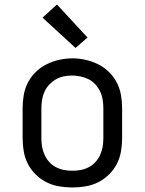

<svg xmlns="http://www.w3.org/2000/svg" viewBox="-20 -821 640 849"><path d="M300 8Q271 8 241.5 3Q212 -2 186 -15Q160 -28 138.5 -49Q117 -70 103.5 -96Q90 -122 85 -151.5Q80 -181 80 -210V-342Q80 -371 85 -400.5Q90 -430 103.5 -456Q117 -482 138.5 -503Q160 -524 186.5 -537Q213 -550 242 -556.5Q271 -563 300 -563Q329 -563 358 -556.5Q387 -550 413.5 -537Q440 -524 461.5 -503Q483 -482 496.5 -456Q510 -430 515 -400.5Q520 -371 520 -342V-210Q520 -181 515 -151.5Q510 -122 496.5 -96Q483 -70 461.5 -49Q440 -28 414 -15Q388 -2 358.5 3Q329 8 300 8ZM300 -66Q319 -66 337.5 -69.5Q356 -73 373 -82Q390 -91 402.5 -105Q415 -119 423 -136.5Q431 -154 434 -172.5Q437 -191 437 -210V-342Q437 -361 434 -380Q431 -399 423 -416Q415 -433 402 -447.5Q389 -462 372 -470.5Q355 -479 336 -483Q317 -487 298 -487Q279 -487 260.5 -483Q242 -479 226 -469.5Q210 -460 197 -446Q184 -432 176.5 -415Q169 -398 166 -379.5Q163 -361 163 -342V-210Q163 -191 166 -172.5Q169 -154 177 -136.5Q185 -119 197.5 -105Q210 -91 227 -82Q244 -73 262.5 -69.5Q281 -66 300 -66ZM314 -609 168 -743 232 -801 367 -655Z"/></svg>

Font: Monocode
Style: Regular
Weight: 400
Designer: Belleve Invis
Foundry: Belleve Invis
Version: Version 16.1.0; ttfautohint (v1.8.4)